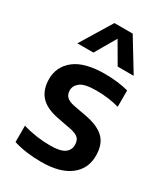

<svg xmlns="http://www.w3.org/2000/svg" viewBox="-200 -900 876 1001"><g transform="rotate(30 238.0 -399.0)"><path d="M215 10Q122.5 10 48.5 -13V-111.5Q128 -87.5 213.5 -87.5Q273.5 -87.5 299 -105.2Q324.5 -123 324.5 -154.5Q324.5 -181 310.5 -194.8Q296.5 -208.5 263 -215.5L179.5 -231.5Q103.5 -246 69.5 -284.2Q35.5 -322.5 35.5 -385.5Q35.5 -460.5 95 -507.2Q154.5 -554 278 -554Q316 -554 352 -549.5Q388 -545 418 -537V-438.5Q353.5 -456.5 282 -456.5Q210.5 -456.5 184.5 -436.5Q158.5 -416.5 158.5 -388.5Q158.5 -365.5 172 -351Q185.5 -336.5 219 -329.5L302 -314Q376 -299.5 411.8 -263.8Q447.5 -228 447.5 -160Q447.5 -81 387.2 -35.5Q327 10 215 10ZM70.5 -620 185 -808H295L409.5 -620H313L240 -745.5L167 -620Z"/></g></svg>

Font: Encode Sans SmBold
Style: Regular
Weight: 600
Designer: Multiple Designers
Foundry: Impallari Type
Version: Version 3.002; ttfautohint (v1.8.3) -l 8 -r 50 -G 200 -x 14 